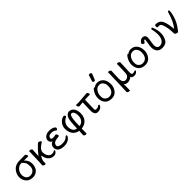

<svg xmlns="http://www.w3.org/2000/svg" viewBox="424 -2573 4573 4573"><g transform="rotate(-45 2710.5 -287.0)"><path d="M278 24Q144 24 82 -83Q48 -143 48 -213Q48 -314 121.5 -401Q195 -488 326 -488Q462 -488 513 -491Q531 -491 545.5 -468Q560 -445 560 -431Q560 -412 544 -412Q477 -414 407 -414Q430 -399 461 -352Q499 -294 499 -214Q499 -159 477 -103.5Q455 -48 402 -12Q349 24 278 24ZM355 -76Q419 -121 419 -210Q419 -221 414 -280Q409 -339 349 -393Q337 -403 336 -414H327Q234 -414 179 -345Q128 -284 128 -211Q128 -134 170 -89Q206 -51 262 -51Q318 -51 355 -76Z M996 16Q882 16 824 -84Q796 -131 789 -191L787 -207Q763 -184 745.5 -143Q728 -102 725.5 -74Q723 -46 723 -1Q723 13 702 13Q686 13 662 2Q638 -9 638 -27L643 -115Q654 -403 654 -440V-475Q654 -489 675 -489Q691 -489 715.5 -478.5Q740 -468 740 -449Q736 -398 729 -242Q798 -337 893 -428Q944 -481 964 -481Q974 -481 990 -473Q1028 -455 1028 -434Q1028 -424 979 -396Q958 -384 925 -355Q862 -298 862 -234Q862 -177 885 -130Q925 -51 1001 -51Q1042 -51 1058.5 -64.5Q1075 -78 1087 -78Q1103 -78 1103 -62Q1103 -50 1089.5 -31.5Q1076 -13 1052 1.5Q1028 16 996 16Z M1341 24Q1233 24 1180 -15Q1123 -58 1123 -127Q1123 -220 1214 -256Q1194 -259 1170.5 -286Q1147 -313 1147 -352Q1147 -384 1167 -416Q1187 -448 1227.5 -470Q1268 -492 1327 -492Q1433 -492 1485 -452Q1508 -434 1508 -419Q1508 -398 1494 -384Q1480 -370 1472 -370Q1462 -370 1447 -385Q1413 -419 1331 -419Q1275 -419 1252 -395.5Q1229 -372 1229 -350Q1229 -348 1229.5 -335.5Q1230 -323 1245.5 -314.5Q1261 -306 1297 -306Q1333 -306 1372 -318Q1390 -318 1403.5 -297Q1417 -276 1417 -257Q1417 -236 1400 -235Q1310 -226 1274.5 -213Q1239 -200 1222 -176Q1205 -152 1205 -125Q1205 -122 1205.5 -106.5Q1206 -91 1240 -71Q1274 -51 1332 -51Q1391 -51 1434 -63Q1477 -75 1512 -111Q1526 -127 1540 -127Q1556 -127 1556 -109Q1556 -75 1510 -34Q1448 24 1341 24Z M1895 194Q1876 194 1855.5 183.5Q1835 173 1833 153Q1842 55 1842 17Q1796 13 1754 -12Q1661 -64 1638 -192Q1633 -223 1633 -252Q1633 -335 1678 -399Q1728 -469 1805 -492Q1815 -495 1824 -495Q1846 -495 1858 -476Q1865 -466 1865 -457Q1865 -445 1853 -439Q1760 -395 1728 -312Q1716 -282 1716 -242Q1716 -222 1719 -200Q1737 -70 1843 -60Q1845 -169 1855.5 -278.5Q1866 -388 1906.5 -435.5Q1947 -483 1996 -483Q2070 -483 2118 -419Q2149 -376 2160 -303Q2163 -279 2163 -255Q2163 -110 2066 -33Q2006 14 1921 21Q1919 69 1919 174Q1919 194 1895 194ZM1925 -59Q1981 -62 2022 -98Q2085 -155 2085 -263Q2085 -285 2078 -321Q2071 -357 2051.5 -382.5Q2032 -408 2011 -408Q1978 -408 1962 -378Q1926 -304 1925 -59Z M2478 17Q2371 17 2371 -127L2379 -404Q2328 -401 2301 -397Q2274 -393 2262 -392Q2245 -392 2231 -413.5Q2217 -435 2217 -454Q2217 -473 2234 -473L2311 -471Q2511 -483 2595 -493Q2612 -493 2625 -471.5Q2638 -450 2638 -433Q2638 -413 2621 -413L2556 -414Q2534 -414 2462 -409L2455 -118L2456 -86Q2459 -62 2488 -59Q2549 -59 2572 -81Q2590 -95 2602 -95Q2620 -95 2620 -74Q2620 -58 2602 -36Q2557 17 2478 17Z M2936 24Q2827 24 2768 -38Q2704 -105 2704 -220Q2704 -296 2746 -377Q2792 -460 2820 -460Q2833 -460 2838 -453Q2888 -492 2950 -492Q3012 -492 3059 -462Q3161 -397 3164 -232Q3164 -136 3104 -56Q3044 24 2936 24ZM2928 -49Q2975 -49 3011 -74Q3084 -127 3084 -241Q3084 -249 3082.5 -287.5Q3081 -326 3048 -373Q3015 -420 2945 -420Q2875 -420 2829 -356Q2783 -292 2783 -220Q2783 -214 2784.5 -171Q2786 -128 2824 -88.5Q2862 -49 2928 -49ZM2938 -561Q2922 -561 2905.5 -570Q2889 -579 2889 -590Q2889 -598 2891 -600L2940 -754Q2944 -770 2967 -770Q2986 -770 3004.5 -759Q3023 -748 3023 -732Q3023 -728 2960 -574Q2955 -561 2938 -561Z M3357 196Q3341 196 3317 185.5Q3293 175 3292 158Q3296 108 3304 -150Q3312 -408 3312 -438L3311 -473Q3313 -490 3333 -490Q3350 -490 3371.5 -478.5Q3393 -467 3395 -449Q3395 -433 3393 -407Q3390 -373 3385 -193Q3385 -54 3481 -54Q3519 -54 3554.5 -84Q3590 -114 3593 -172Q3603 -384 3603 -414L3602 -468Q3602 -482 3623 -482Q3638 -482 3661 -471Q3684 -460 3687 -442Q3682 -367 3673 -118Q3673 -45 3708 -45Q3740 -45 3759 -53.5Q3778 -62 3790 -62Q3807 -62 3807 -46Q3807 -35 3792 -20Q3757 19 3704 19Q3618 19 3610 -36Q3594 -12 3555.5 5Q3517 22 3477 22Q3400 22 3379 -22L3377 130V183Q3377 196 3357 196Z M4066 24Q3957 24 3898 -38Q3834 -105 3834 -220Q3834 -296 3876 -377Q3922 -460 3950 -460Q3963 -460 3968 -453Q4018 -492 4080 -492Q4142 -492 4189 -462Q4291 -397 4294 -232Q4294 -136 4234 -56Q4174 24 4066 24ZM4058 -49Q4105 -49 4141 -74Q4214 -127 4214 -241Q4214 -249 4212.5 -287.5Q4211 -326 4178 -373Q4145 -420 4075 -420Q4005 -420 3959 -356Q3913 -292 3913 -220Q3913 -214 3914.5 -171Q3916 -128 3954 -88.5Q3992 -49 4058 -49Z M4641 24Q4580 24 4542 1Q4458 -50 4458 -167Q4458 -217 4472 -291Q4488 -381 4488 -403Q4488 -418 4480 -418Q4452 -418 4431 -369Q4426 -358 4410 -358Q4396 -358 4377 -370.5Q4358 -383 4358 -404Q4358 -414 4363 -422Q4389 -458 4414.5 -475Q4440 -492 4478 -492Q4515 -492 4539 -472Q4568 -446 4568 -393Q4568 -363 4549 -254Q4540 -201 4540 -166Q4540 -152 4543 -127.5Q4546 -103 4568 -78.5Q4590 -54 4628 -54Q4706 -54 4752 -123Q4792 -183 4792 -287Q4792 -372 4767 -468Q4767 -481 4773.5 -488.5Q4780 -496 4790 -496Q4808 -496 4818 -474Q4864 -359 4864 -253Q4864 -152 4815.5 -64Q4767 24 4641 24Z M5156 21Q5143 21 5121 14Q5083 3 5078 -31Q5076 -51 5075.5 -87Q5075 -123 5069.5 -171.5Q5064 -220 5050 -274Q5036 -328 5022 -359Q5008 -390 4989.5 -399Q4971 -408 4954 -408Q4935 -408 4913 -406Q4889 -406 4889 -447Q4889 -491 4920 -491Q5014 -491 5060 -440Q5126 -374 5150 -160L5156 -101Q5266 -231 5329 -461Q5341 -506 5364 -506Q5386 -506 5386 -473Q5386 -420 5358 -319Q5313 -160 5204 -25Q5186 -3 5178 9Q5170 21 5156 21Z"/></g></svg>

Font: LXGW WenKai TC
Style: Bold
Weight: 700
Designer: LXGW / Fontworks Inc.
Foundry: LXGW / Fontworks Inc.
Version: Version 1.330;April 28, 2024